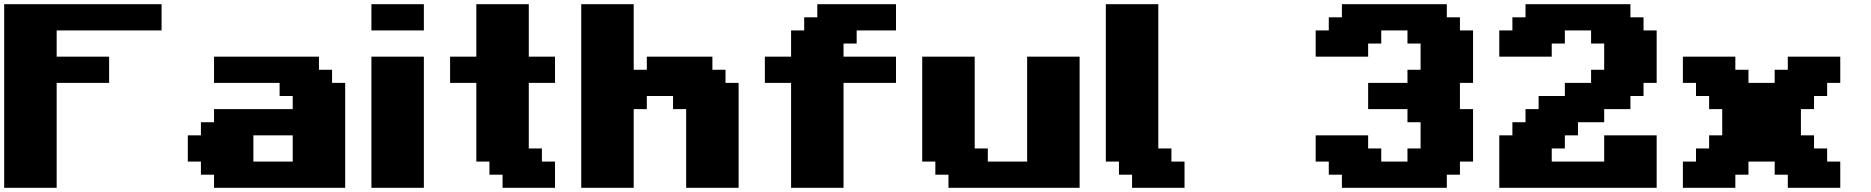

<svg xmlns="http://www.w3.org/2000/svg" viewBox="-20 -895 8915 915"><path d="M0 0H250V-500H500V-625H250V-750H750V-875H0Z M1000 0H1625V-500H1562.5V-562.5H1500V-625H1000V-500H1312.5V-437.5H1375V-375H1000V-312.5H937.5V-250H875V-125H937.5V-62.5H1000ZM1375 -125H1187.5V-250H1375Z M1750 0H2000V-625H1750ZM1750 -750H2000V-875H1750Z M2375 0H2625V-125H2562.5V-187.5H2500V-500H2625V-625H2500V-875H2250V-625H2125V-500H2250V-125H2312.5V-62.5H2375Z M3250 0H3500V-500H3437.5V-562.5H3375V-625H3062.5V-562.5H3000V-875H2750V0H3000V-375H3062.5V-437.5H3187.5V-375H3250Z M3750 0H4000V-500H4250V-625H4000V-687.5H4062.5V-750H4250V-875H3875V-812.5H3812.5V-750H3750V-625H3625V-500H3750Z M4500 0H5125V-625H4875V-125H4687.5V-187.5H4625V-625H4375V-125H4437.5V-62.5H4500Z M5375 0H5625V-125H5562.5V-187.5H5500V-875H5250V-125H5312.5V-62.5H5375Z M6375 0H6875V-62.5H6937.5V-125H7000V-375H6937.5V-500H7000V-750H6937.5V-812.5H6875V-875H6375V-812.5H6312.5V-750H6250V-625H6500V-687.5H6562.5V-750H6687.5V-687.5H6750V-562.5H6687.5V-500H6500V-375H6687.5V-312.5H6750V-187.5H6687.5V-125H6562.5V-187.5H6500V-250H6250V-125H6312.5V-62.5H6375Z M7125 0H7875V-250H7625V-125H7375V-187.5H7437.5V-250H7500V-312.5H7625V-375H7750V-437.5H7812.5V-500H7875V-750H7812.5V-812.5H7750V-875H7250V-812.5H7187.5V-750H7125V-625H7375V-687.5H7437.5V-750H7562.5V-687.5H7625V-562.5H7562.5V-500H7437.5V-437.5H7312.5V-375H7250V-312.5H7187.5V-250H7125Z M8500 0H8750V-125H8687.5V-187.5H8625V-250H8562.5V-375H8625V-437.5H8687.5V-500H8750V-625H8500V-562.5H8437.5V-500H8312.5V-562.5H8250V-625H8000V-500H8062.5V-437.5H8125V-375H8187.5V-250H8125V-187.5H8062.5V-125H8000V0H8250V-62.5H8312.5V-125H8437.5V-62.5H8500Z"/></svg>

Font: Faithful 32x
Style: Bold
Weight: 400
Foundry: Faithful Resource Pack
Version: Version 1.0; January 27, 2023